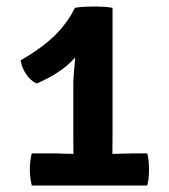

<svg xmlns="http://www.w3.org/2000/svg" viewBox="-20 -572 522 592"><path d="M150.5 -99Q160 -99 178 -98.2Q196 -97.5 206.5 -97.5Q206.5 -112.5 206.2 -127.5Q206 -142.5 206 -157.5V-315Q206 -330 208.2 -351.5Q210.5 -373 212 -395Q188.5 -368.5 158 -348.8Q127.5 -329 93 -314.5Q73.5 -323.5 60.2 -343.8Q47 -364 43.5 -386Q110.5 -424.5 149.8 -463.5Q189 -502.5 211 -548Q226 -550.5 241.8 -551.2Q257.5 -552 270 -552Q283.5 -552 297.8 -551.2Q312 -550.5 327 -548V-157.5Q327 -142.5 326.8 -127.5Q326.5 -112.5 326.5 -97.5Q336 -97.5 356.2 -98.2Q376.5 -99 385.5 -99H434Q437 -88.5 438.2 -75Q439.5 -61.5 439.5 -49Q439.5 -37 438.2 -24Q437 -11 434 0H78Q72 -24.5 72 -49Q72 -76.5 78 -99Z"/></svg>

Font: Signika Negative SC SemiBold
Style: Regular
Weight: 600
Designer: Anna Giedryś
Foundry: Anna Giedryś
Version: Version 2.000; ttfautohint (v1.8.3) -l 8 -r 50 -G 200 -x 9 -